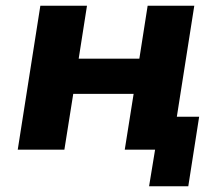

<svg xmlns="http://www.w3.org/2000/svg" viewBox="-20 -523 780 671"><path d="M501 128 522 0H416L447 -195H236L205 0H42L121 -503H284L255 -318H467L496 -503H659L598 -115H676L638 128Z"/></svg>

Font: Nunito Sans 7pt ExtraBold
Style: Italic
Weight: 800
Italic angle: -9°
Designer: Vernon Adams
Foundry: Vernon Adams
Version: Version 3.101;gftools[0.9.27]